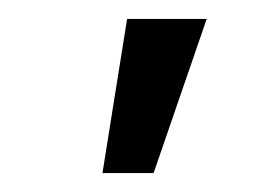

<svg xmlns="http://www.w3.org/2000/svg" viewBox="-20 -801 296 205"><path d="M115.7 -780.8H200.7L144 -616.2H89.4Z"/></svg>

Font: Roboto
Style: Regular
Weight: 400
Designer: Google
Version: Version 2.001047; 2015